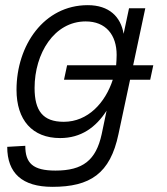

<svg xmlns="http://www.w3.org/2000/svg" viewBox="-20 -562 647 744"><path d="M183 162C329 162 407 111 439 -42L484 -253H562L574 -309H496L543 -530H480L459 -431C448 -497 403 -542 320 -542C150 -542 44 -386 44 -214C44 -97 105 -27 213 -27C294 -27 351 -68 393 -133L374 -42C352 59 301 99 195 99C107 99 78 70 78 3L8 7C8 109 66 162 183 162ZM227 -90C146 -90 114 -133 114 -221C114 -355 190 -479 312 -479C390 -479 432 -427 432 -349C432 -335 431 -322 430 -309H240L228 -253H417C388 -164 321 -90 227 -90Z"/></svg>

Font: Geist Light
Style: Italic
Weight: 300
Italic angle: -12°
Designer: Basement.studio, Andrés Briganti, Mateo Zaragoza
Foundry: Basement.studio, Vercel, Andrés Briganti, Guido Ferreyra, Mateo Zaragoza
Version: Version 1.500